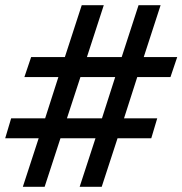

<svg xmlns="http://www.w3.org/2000/svg" viewBox="-20 -720 703 740"><path d="M348 -187H213L152 0H68L129 -187H0L23 -264H154L205 -423H74L100 -500H230L295 -700H380L315 -500H449L514 -700H599L534 -500H663L637 -423H509L458 -264H586L563 -187H433L372 0H287ZM373 -264 424 -423H290L238 -264Z"/></svg>

Font: Oak Sans Semibold
Style: Italic
Weight: 600
Italic angle: -9.49998°
Foundry: Erik Kennedy, Walven
Version: Version 1.000